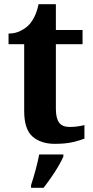

<svg xmlns="http://www.w3.org/2000/svg" viewBox="-20 -680 445 921"><path d="M243 10Q176 10 136 -25Q96 -60 96 -148V-468H21V-519Q53 -519 78.5 -532Q104 -545 119 -561Q134 -577 146 -601.5Q158 -626 165 -660H248V-536H376V-468H248V-158Q248 -113 263.5 -92Q279 -71 314 -71Q334 -71 351.5 -73.5Q369 -76 385 -80V-15Q369 -8 332.5 1Q296 10 243 10ZM129 208Q139 178 150.5 136Q162 94 168 61H284V71Q275 92 259 119Q243 146 224.5 172.5Q206 199 189 221H129Z"/></svg>

Font: Noto Serif Vithkuqi
Style: Bold
Weight: 700
Version: Version 1.005